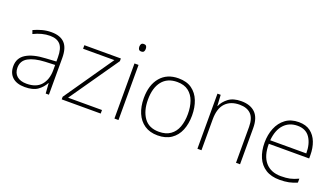

<svg xmlns="http://www.w3.org/2000/svg" viewBox="-64 -1224 3032 1735"><g transform="rotate(20 1452.5 -357.0)"><path d="M269 -539Q354 -539 396.5 -494.5Q439 -450 439 -353V0H408L401 -98H399Q375 -52 331.5 -21Q288 10 209 10Q131 10 89.5 -28Q48 -66 48 -133Q48 -212 113.5 -252.5Q179 -293 300 -299L400 -305V-345Q400 -431 367 -467.5Q334 -504 268 -504Q191 -504 111 -464L99 -498Q137 -516 180 -527.5Q223 -539 269 -539ZM304 -268Q202 -263 145 -231Q88 -199 88 -133Q88 -81 121 -52.5Q154 -24 213 -24Q307 -24 353 -77.5Q399 -131 400 -219V-272Z M937 0H562V-25L888 -496H587V-530H938V-504L611 -34H937Z M1088 -724Q1107 -724 1113.5 -714Q1120 -704 1120 -688Q1120 -672 1113.5 -662Q1107 -652 1088 -652Q1072 -652 1065 -662Q1058 -672 1058 -688Q1058 -704 1065 -714Q1072 -724 1088 -724ZM1108 -530V0H1069V-530Z M1719 -265Q1719 -185 1693.5 -123Q1668 -61 1616 -25.5Q1564 10 1486 10Q1411 10 1359.5 -25Q1308 -60 1281.5 -122Q1255 -184 1255 -265Q1255 -392 1317.5 -466Q1380 -540 1491 -540Q1570 -540 1620 -504Q1670 -468 1694.5 -406Q1719 -344 1719 -265ZM1295 -265Q1295 -158 1342 -91.5Q1389 -25 1486 -25Q1553 -25 1596 -55.5Q1639 -86 1659 -140Q1679 -194 1679 -265Q1679 -333 1660 -387Q1641 -441 1599.5 -473Q1558 -505 1491 -505Q1396 -505 1345.5 -441.5Q1295 -378 1295 -265Z M2094 -540Q2182 -540 2229.5 -493Q2277 -446 2277 -347V0H2238V-345Q2238 -428 2200 -466.5Q2162 -505 2091 -505Q2004 -505 1955 -453.5Q1906 -402 1906 -297V0H1867V-530H1898L1904 -426H1907Q1926 -471 1971.5 -505.5Q2017 -540 2094 -540Z M2648 -540Q2716 -540 2759.5 -507.5Q2803 -475 2824.5 -419.5Q2846 -364 2846 -294V-263H2458Q2457 -148 2509.5 -86.5Q2562 -25 2660 -25Q2709 -25 2744.5 -32.5Q2780 -40 2825 -61V-23Q2786 -6 2747.5 2Q2709 10 2659 10Q2578 10 2524.5 -24Q2471 -58 2444.5 -119Q2418 -180 2418 -260Q2418 -337 2444 -400.5Q2470 -464 2521 -502Q2572 -540 2648 -540ZM2648 -505Q2568 -505 2518 -451.5Q2468 -398 2459 -297H2806Q2806 -390 2767 -447.5Q2728 -505 2648 -505Z"/></g></svg>

Font: Noto Sans ExtraLight
Style: Regular
Weight: 200
Designer: Monotype Design Team
Foundry: Monotype Imaging Inc.
Version: Version 2.007